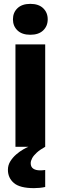

<svg xmlns="http://www.w3.org/2000/svg" viewBox="-20 -760 314 994"><path d="M60 0V-530H214V0ZM137 -580Q94 -580 70.5 -602.5Q47 -625 47 -660Q47 -695 70.5 -717.5Q94 -740 137 -740Q180 -740 203.5 -717.5Q227 -695 227 -660Q227 -625 203.5 -602.5Q180 -580 137 -580ZM156 214Q83 214 52 187.5Q21 161 21 119Q21 95 33.5 75Q46 55 64 39.5Q82 24 99.5 14Q117 4 127 0H214Q187 15 170.5 30Q154 45 146.5 59Q139 73 139 85Q139 104 152 113Q165 122 188 122Q194 122 200.5 121.5Q207 121 214 120V208Q201 211 186 212.5Q171 214 156 214Z"/></svg>

Font: Golos Text
Style: Bold
Weight: 700
Designer: A.Korolkova, Vitaly Kuzmin
Foundry: ParaType Ltd
Version: Version 2.004